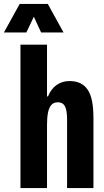

<svg xmlns="http://www.w3.org/2000/svg" viewBox="-68 -956 528 976"><path d="M36 0V-729H171V-466H176Q192 -505 220.5 -524.5Q249 -544 285 -544Q317 -544 340 -533Q363 -522 378 -499.5Q393 -477 400 -441.5Q407 -406 407 -356V0H273V-345Q273 -382 267.5 -401.5Q262 -421 251.5 -428.5Q241 -436 226 -436Q205 -436 193 -422.5Q181 -409 176 -383.5Q171 -358 171 -322V0ZM-48 -791 32 -936H175L255 -791H141L104 -871L66 -791Z"/></svg>

Font: Mona Sans Condensed
Style: Bold
Weight: 700
Width: 3
Designer: Deni Anggara
Foundry: GitHub
Version: Version 2.000